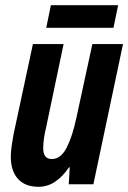

<svg xmlns="http://www.w3.org/2000/svg" viewBox="-20 -716 498 746"><path d="M129.9 9.8Q77.6 9.8 49.8 -21Q22 -51.8 22 -106.9Q22 -125 25.1 -147.7Q28.3 -170.4 32.2 -191.9L107.9 -544.9H227.1L159.2 -221.2Q147.9 -174.8 147.9 -140.1Q147.9 -98.1 181.2 -98.1Q216.3 -98.1 239 -142.3Q261.7 -186.5 276.9 -258.8L338.9 -544.9H458L342.8 0H247.1L251 -65.9H248Q224.6 -30.8 194.8 -10.5Q165 9.8 129.9 9.8ZM159.7 -607.9 177.7 -695.8H439L420.9 -607.9Z"/></svg>

Font: Open Sans Condensed
Style: Bold Italic
Weight: 700
Width: 3
Italic angle: -12°
Designer: Monotype Design Team
Foundry: Monotype Imaging Inc.
Version: Version 3.003; ttfautohint (v1.8.4)